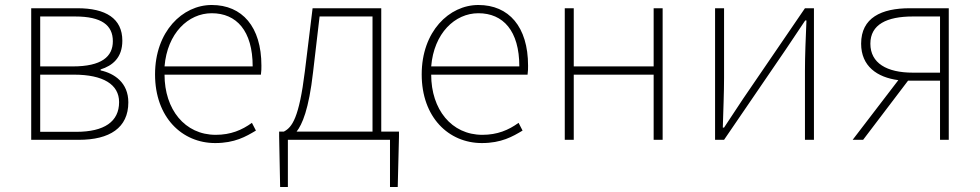

<svg xmlns="http://www.w3.org/2000/svg" viewBox="-20 -560 3925 769"><path d="M105 0H296C419 0 494 -48 494 -150C494 -229 438 -266 383 -278V-282C431 -297 470 -329 470 -397C470 -486 404 -527 290 -527H105ZM141 -294V-494H281C387 -494 432 -459 432 -395C432 -333 387 -294 271 -294ZM141 -32V-261H276C393 -261 457 -222 457 -151C457 -73 398 -32 285 -32Z M842 13C920 13 965 -13 1005 -37L989 -68C949 -39 904 -20 844 -20C720 -20 639 -122 639 -261H1025C1027 -275 1027 -286 1027 -297C1027 -453 950 -540 828 -540C711 -540 601 -434 601 -262C601 -90 709 13 842 13ZM639 -294C650 -427 734 -507 828 -507C927 -507 992 -437 992 -294Z M1133 0H1542V189H1573L1578 -13V-33H1507V-527H1232L1201 -274C1178 -88 1150 -50 1117 -33H1098V-13L1102 189H1133ZM1168 -33C1190 -61 1217 -121 1234 -272L1260 -494H1472V-33Z M1910 13C1988 13 2033 -13 2073 -37L2057 -68C2017 -39 1972 -20 1912 -20C1788 -20 1707 -122 1707 -261H2093C2095 -275 2095 -286 2095 -297C2095 -453 2018 -540 1896 -540C1779 -540 1669 -434 1669 -262C1669 -90 1777 13 1910 13ZM1707 -294C1718 -427 1802 -507 1896 -507C1995 -507 2060 -437 2060 -294Z M2242 0H2278V-261H2598V0H2634V-527H2598V-294H2278V-527H2242Z M2844 0H2880L3128 -363C3150 -396 3183 -445 3205 -478H3210C3207 -407 3204 -336 3204 -277V0H3240V-527H3204L2956 -164C2934 -131 2902 -82 2880 -49H2875C2877 -120 2880 -191 2880 -249V-527H2844Z M3636 -269C3532 -269 3466 -307 3466 -385C3466 -462 3532 -494 3636 -494H3745V-269ZM3395 0H3437L3617 -237H3745V0H3780V-527H3624C3510 -527 3429 -489 3429 -385C3429 -295 3493 -250 3578 -239Z"/></svg>

Font: Noto Sans JP Thin
Style: Regular
Weight: 100
Designer: Ryoko NISHIZUKA 西塚涼子 (kana, bopomofo & ideographs); Paul D. Hunt (Latin, Greek & Cyrillic); Sandoll Communications 산돌커뮤니
Foundry: Adobe
Version: Version 2.004;hotconv 1.0.118;makeotfexe 2.5.65603